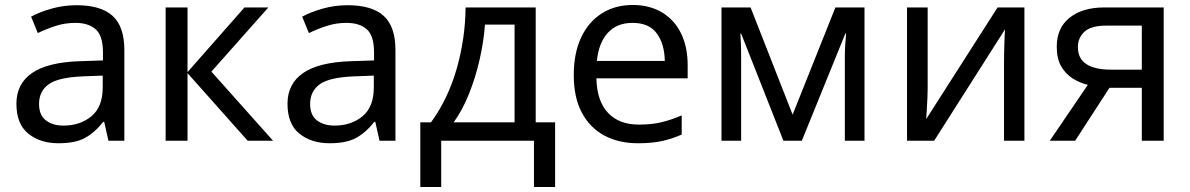

<svg xmlns="http://www.w3.org/2000/svg" viewBox="-20 -566 4784 772"><path d="M288 -545Q386 -545 433 -502Q480 -459 480 -365V0H416L399 -76H395Q360 -32 321 -11Q282 10 215 10Q142 10 94 -28.5Q46 -67 46 -149Q46 -229 109 -272.5Q172 -316 303 -320L394 -323V-355Q394 -422 365 -448Q336 -474 283 -474Q241 -474 203 -461.5Q165 -449 132 -433L105 -499Q140 -518 188 -531.5Q236 -545 288 -545ZM393 -262 314 -259Q214 -255 175.5 -227Q137 -199 137 -148Q137 -103 164.5 -82Q192 -61 235 -61Q302 -61 347.5 -98.5Q393 -136 393 -214Z M963 -536H1059L830 -278L1078 0H976L734 -272V0H646V-536H734V-276Z M1378 -545Q1476 -545 1523 -502Q1570 -459 1570 -365V0H1506L1489 -76H1485Q1450 -32 1411 -11Q1372 10 1305 10Q1232 10 1184 -28.5Q1136 -67 1136 -149Q1136 -229 1199 -272.5Q1262 -316 1393 -320L1484 -323V-355Q1484 -422 1455 -448Q1426 -474 1373 -474Q1331 -474 1293 -461.5Q1255 -449 1222 -433L1195 -499Q1230 -518 1278 -531.5Q1326 -545 1378 -545ZM1483 -262 1404 -259Q1304 -255 1265.5 -227Q1227 -199 1227 -148Q1227 -103 1254.5 -82Q1282 -61 1325 -61Q1392 -61 1437.5 -98.5Q1483 -136 1483 -214Z M2134 -536V-74H2212V186H2127V0H1754V186H1670V-74H1713Q1782 -169 1816.5 -290.5Q1851 -412 1852 -536ZM2049 -467H1930Q1925 -399 1908.5 -326.5Q1892 -254 1865.5 -188Q1839 -122 1804 -74H2049Z M2524 -546Q2592 -546 2642 -516Q2692 -486 2718.5 -431.5Q2745 -377 2745 -304V-251H2378Q2380 -160 2424.5 -112.5Q2469 -65 2549 -65Q2600 -65 2639.5 -74.5Q2679 -84 2721 -102V-25Q2680 -7 2640 1.5Q2600 10 2545 10Q2468 10 2410 -21Q2352 -52 2319.5 -113Q2287 -174 2287 -264Q2287 -352 2316.5 -415Q2346 -478 2399.5 -512Q2453 -546 2524 -546ZM2523 -474Q2460 -474 2423.5 -433.5Q2387 -393 2380 -321H2653Q2652 -389 2621 -431.5Q2590 -474 2523 -474Z M3456 -536V0H3377V-342Q3377 -363 3378.5 -385.5Q3380 -408 3382 -431H3379L3204 0H3130L2960 -431H2957Q2960 -386 2960 -339V0H2881V-536H2998L3167 -105L3339 -536Z M3710 -536V-209Q3710 -196 3709 -172.5Q3708 -149 3706.5 -124.5Q3705 -100 3704 -87L3991 -536H4099V0H4017V-316Q4017 -332 4017.5 -358Q4018 -384 4019 -409.5Q4020 -435 4021 -448L3736 0H3627V-536Z M4303 0H4201L4354 -225Q4323 -232 4294 -250Q4265 -268 4247 -299Q4229 -330 4229 -378Q4229 -454 4281 -495Q4333 -536 4419 -536H4659V0H4571V-213H4441ZM4314 -377Q4314 -330 4348.5 -308Q4383 -286 4445 -286H4571V-463H4428Q4367 -463 4340.5 -438.5Q4314 -414 4314 -377Z"/></svg>

Font: Noto Sans
Style: Regular
Weight: 400
Designer: Monotype Design Team
Foundry: Monotype Imaging Inc.
Version: Version 1.902